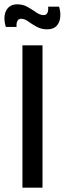

<svg xmlns="http://www.w3.org/2000/svg" viewBox="-20 -870 302 890"><path d="M84 0V-660H177V0ZM198 -734Q172 -734 150 -746Q128 -758 111 -770.5Q94 -783 78 -783Q65 -783 60 -771.5Q55 -760 57 -745H7Q-2 -775 1.5 -798.5Q5 -822 20 -836Q35 -850 60 -850Q87 -850 108.5 -837.5Q130 -825 148 -812.5Q166 -800 182 -800Q196 -800 200.5 -812Q205 -824 203 -839H254Q262 -812 259 -788Q256 -764 241.5 -749Q227 -734 198 -734Z"/></svg>

Font: Bricolage Grotesque 18pt
Style: Regular
Weight: 400
Version: Version 1.001;gftools[0.9.33.dev8+g029e19f]